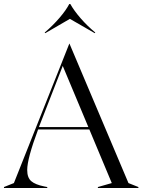

<svg xmlns="http://www.w3.org/2000/svg" viewBox="-35 -947 717 967"><path d="M-15 -5 35 -25 314 -727H315L612 -25L662 -5V0H458V-5L528 -25L415 -295H157Q102 -148 102 -91Q102 -52 122.5 -34.5Q143 -17 188 -8L203 -5V0H-15ZM410 -307 281 -615 173 -338 161 -307ZM193 -780 190 -783Q232 -819 265 -857.5Q298 -896 314 -927H319Q338 -893 371.5 -854.5Q405 -816 445 -783L442 -780L317 -852Z"/></svg>

Font: Nyght Serif Light
Style: Regular
Weight: 300
Designer: Maksym Kobuzan
Version: Version 0.410